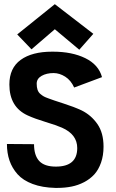

<svg xmlns="http://www.w3.org/2000/svg" viewBox="-20 -896 558 920"><path d="M242.7 -876 427.2 -733.9 359.9 -657.7 242.7 -755.9 130.9 -659.7 62.5 -731ZM112.8 -342.8Q24.9 -382.8 24.9 -491.2Q24.9 -569.8 79.1 -609.1Q133.3 -648.4 229.5 -648.4H233.9Q325.2 -648.4 388.9 -617.2Q452.6 -585.9 468.8 -526.4L335.4 -476.6Q319.8 -511.2 292.5 -528.6Q265.1 -545.9 236.8 -545.9Q203.1 -545.9 179.4 -532.5Q155.8 -519 155.8 -495.1Q155.8 -478 159.9 -465.8Q164.1 -453.6 173.3 -445.8Q182.6 -438 190.2 -433.8Q197.8 -429.7 211.4 -424.8Q232.9 -416.5 283.4 -400.4Q334 -384.3 370.6 -367.2Q416.5 -344.7 446.3 -302.2Q476.1 -259.8 476.1 -193.4Q476.1 -150.9 464.1 -116.7Q452.1 -82.5 431.9 -60.3Q411.6 -38.1 383.1 -23.2Q354.5 -8.3 322.8 -2Q291 4.4 254.4 4.4H245.1Q182.6 2.9 136.5 -14.4Q90.3 -31.7 64.2 -61Q38.1 -90.3 25.6 -126.5Q13.2 -162.6 13.2 -206.1L143.1 -205.1Q143.1 -151.4 168 -124.5Q192.9 -97.7 247.6 -97.7Q350.1 -97.7 350.1 -186.5Q350.1 -252 276.9 -284.2Q250.5 -295.9 198.7 -311.5Q147 -327.1 112.8 -342.8Z"/></svg>

Font: Fantasque Sans Mono
Style: Bold
Weight: 700
Monospace: yes
Designer: Jany Belluz
Version: Version 1.8.0 ; ttfautohint (v1.8.2)